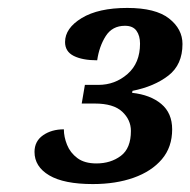

<svg xmlns="http://www.w3.org/2000/svg" viewBox="-20 -844 480 484"><path d="M214 -380Q141 -380 104 -402Q67 -424 67 -461Q67 -488 88.5 -503Q110 -518 141 -518Q141 -499 149 -479Q157 -459 175 -445.5Q193 -432 223 -432Q259 -432 284.5 -451Q310 -470 310 -514Q310 -542 288 -562.5Q266 -583 219 -583H186L194 -630H228Q270 -630 301.5 -657.5Q333 -685 333 -734Q333 -754 324 -766.5Q315 -779 295 -779Q263 -779 246.5 -753Q230 -727 225 -692Q188 -692 166 -703Q144 -714 144 -738Q144 -773 186 -798.5Q228 -824 301 -824Q372 -824 406 -797.5Q440 -771 440 -733Q440 -681 404.5 -653.5Q369 -626 314 -615L313 -610Q359 -605 386.5 -582Q414 -559 414 -518Q414 -473 388 -442.5Q362 -412 317 -396Q272 -380 214 -380Z"/></svg>

Font: Noto Serif Tamil
Style: Bold Italic
Weight: 700
Italic angle: -12°
Designer: Indian Type Foundry, Tom Grace, and the Monotype Design Team
Foundry: Monotype Imaging Inc.
Version: Version 2.003; ttfautohint (v1.8.4.7-5d5b)